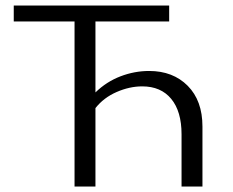

<svg xmlns="http://www.w3.org/2000/svg" viewBox="-20 -678 848 698"><path d="M716 -218V0H640V-190Q640 -273 602.5 -318.5Q565 -364 497 -364Q451 -364 404 -343.5Q357 -323 327 -285V0H251V-600H30V-658H595V-600H327V-342Q367 -381 418 -400.5Q469 -420 522 -420Q609 -420 662.5 -366Q716 -312 716 -218Z"/></svg>

Font: Ysabeau Infant
Style: Regular
Weight: 400
Designer: Christian Thalmann (Catharsis Fonts)
Version: Version 0.003